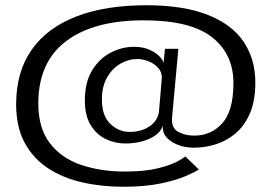

<svg xmlns="http://www.w3.org/2000/svg" viewBox="-20 -698 1058 732"><path d="M449.5 14Q367 14 293.2 -2.8Q219.5 -19.5 162.8 -56.8Q106 -94 73.5 -154.8Q41 -215.5 41.5 -303.5Q42.5 -426.5 101.8 -509.8Q161 -593 271.8 -635.5Q382.5 -678 538 -678Q680 -678 772.5 -641.2Q865 -604.5 909.5 -537.8Q954 -471 953.5 -381Q953 -311.5 932.2 -264.5Q911.5 -217.5 877.5 -189Q843.5 -160.5 802.5 -147.8Q761.5 -135 720 -135Q669 -135 633 -158.8Q597 -182.5 601 -219.5Q591.5 -188.5 551.2 -169.8Q511 -151 457 -151Q418.5 -151 383 -168Q347.5 -185 325.2 -221.8Q303 -258.5 303.5 -317.5Q304 -385.5 331.5 -430.2Q359 -475 401.8 -497.2Q444.5 -519.5 491 -519.5Q525.5 -519.5 550.2 -508.2Q575 -497 588.8 -482.2Q602.5 -467.5 603.5 -457L609 -512H660L636 -250.5Q632.5 -210.5 658.8 -195.8Q685 -181 720.5 -181Q785 -181 827.2 -227.8Q869.5 -274.5 870 -379Q871 -490 789.5 -555.2Q708 -620.5 527.5 -620.5Q337 -620.5 232 -541Q127 -461.5 126 -306.5Q125.5 -210 170 -152.2Q214.5 -94.5 289.5 -69.2Q364.5 -44 456 -44Q533 -44 582.5 -56.5Q632 -69 657.2 -83Q682.5 -97 686.5 -101.5L738 -52Q726.5 -43.5 690.8 -27.8Q655 -12 594.8 1Q534.5 14 449.5 14ZM474.5 -195Q518 -195 549.2 -215.8Q580.5 -236.5 586 -271L597 -401.5Q597.5 -423 583 -439.2Q568.5 -455.5 546.5 -464.2Q524.5 -473 502 -473Q471 -473 440.2 -455.8Q409.5 -438.5 389.2 -404.5Q369 -370.5 368.5 -321.5Q368 -256.5 400.5 -225.8Q433 -195 474.5 -195Z"/></svg>

Font: Anybody ExtraExpanded
Style: Regular
Weight: 400
Width: 8
Designer: Tyler Finck
Foundry: Etcetera Type Company
Version: Version 1.010; ttfautohint (v1.8.3) -l 8 -r 50 -G 200 -x 14 